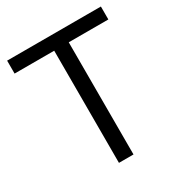

<svg xmlns="http://www.w3.org/2000/svg" viewBox="-169 -832 891 949"><g transform="rotate(-30 276.5 -357.0)"><path d="M317.9 0H234.9V-640.1H8.8V-713.9H543.9V-640.1H317.9Z"/></g></svg>

Font: f01206874
Style: Regular
Weight: 400
Foundry: Ascender Corporation
Version: Version 1.10